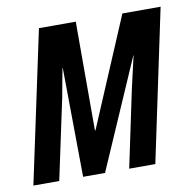

<svg xmlns="http://www.w3.org/2000/svg" viewBox="-69 -607 680 673"><g transform="rotate(-10 271.0 -270.0)"><path d="M-3 0H89L150 -286C157 -322 162 -354 169 -388H170L174 0H252L421 -388H422C413 -350 405 -314 396 -275L338 0H431L545 -540H409L245 -153H243V-540H112Z"/></g></svg>

Font: Noto Sans UI Condensed Medium
Style: Italic
Weight: 500
Width: 3
Italic angle: -12°
Designer: Monotype Design Team
Foundry: Monotype Imaging Inc.
Version: Version 1.901